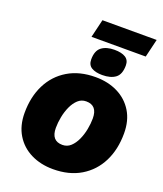

<svg xmlns="http://www.w3.org/2000/svg" viewBox="-184 -1163 1093 1291"><g transform="rotate(20 362.5 -517.5)"><path d="M351 10Q263 10 193 -24.5Q123 -59 83 -124.5Q43 -190 43 -281Q43 -396 87 -483.5Q131 -571 213.5 -620.5Q296 -670 411 -670Q500 -670 569.5 -635.5Q639 -601 679 -536Q719 -471 719 -379Q719 -264 675 -176.5Q631 -89 548.5 -39.5Q466 10 351 10ZM355 -165Q389 -165 413.5 -187.5Q438 -210 454.5 -246Q471 -282 479 -323.5Q487 -365 487 -402Q487 -495 407 -495Q373 -495 348.5 -472.5Q324 -450 307.5 -414Q291 -378 283 -336.5Q275 -295 275 -258Q275 -165 355 -165ZM446 -698Q398 -698 369.5 -715Q341 -732 341 -772Q341 -834 375 -860Q409 -886 467 -886Q518 -886 546 -868.5Q574 -851 574 -813Q574 -749 540 -723.5Q506 -698 446 -698ZM710 -1045 679 -915H291L322 -1045Z"/></g></svg>

Font: Work Sans Black
Style: Italic
Weight: 900
Italic angle: -13°
Designer: Wei Huang
Foundry: Wei Huang
Version: Version 2.009; ttfautohint (v1.8.3)